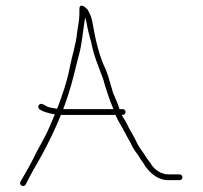

<svg xmlns="http://www.w3.org/2000/svg" viewBox="-20 -643 702 665"><path d="M612 -29C612 -34.3 607.3 -39 602 -39H563C534.9 -39 511.7 -59.3 501 -78C493.9 -87.9 485.3 -98.7 479 -110C470.4 -122.8 465.2 -128 457 -143L444 -169C438.3 -179 432.9 -189.2 427 -199L416 -221C411.3 -229 406.7 -236.7 402 -244V-245H405C410.3 -245 415 -249.7 415 -255C415 -260.3 410.3 -265 405 -265H394C390.2 -277.7 382 -297.7 377 -309C370 -321.3 369.7 -331 364 -347C358.4 -367.9 352.8 -386.8 345 -405C324.2 -446.6 309.5 -509.9 301 -561C297.7 -582.5 292.5 -594.5 282 -612C281.3 -612 279.8 -613.2 277.5 -615.5C270.4 -622.6 255 -630.5 255 -612V-595C255 -571.3 249.3 -551.6 247 -529C243 -488.9 229.8 -451.3 223 -415.5C212.6 -361.1 196.1 -314.4 178 -266C176.7 -266.7 175.3 -267 174 -267L162 -269C158 -269.7 153.3 -270.7 148 -272C139 -274.6 121.6 -291.7 114 -278C104.4 -260.7 145.8 -252.5 158 -249L170 -247C163.4 -231.7 157.9 -218.7 151.5 -203.5C134.9 -163.9 111.5 -128.9 94 -91C81.6 -66.3 64.4 -37.4 51 -14C44.3 -2 62.3 8 69 -4C85.8 -37.7 105.8 -73.1 125 -106C148.8 -150.2 171.6 -196.6 191 -245H380C388.3 -224.3 401.6 -205.8 412 -185L426 -159C431.3 -150.3 435.7 -142 439 -134C447.5 -118.3 453.6 -113.5 462 -100C468.1 -87.8 478.1 -77.9 484 -66C500.4 -44.1 525.9 -19 563 -19H602C607.3 -19 612 -23.7 612 -29ZM199 -265C202.3 -273.7 205.3 -282 208 -290L217 -317C231.6 -360.8 241.5 -409.3 254 -455C264.2 -492.2 267.3 -537 274 -577C274 -578.3 274.3 -580 275 -582C275 -580.7 275.3 -579.7 276 -579C278 -572.3 279.7 -565.3 281 -558C284.4 -536 290.3 -519 296 -496C305.3 -447 322.2 -411.4 337 -370C348.1 -331.3 358.4 -299 373 -265Z"/></svg>

Font: HoneyBee
Style: UltLit
Weight: 100
Foundry: Cannot Into Space Fonts
Version: Version 0.89